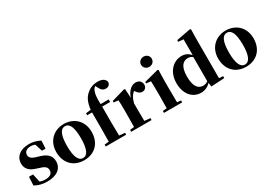

<svg xmlns="http://www.w3.org/2000/svg" viewBox="10 -1744 3726 2667"><g transform="rotate(-30 1873.0 -410.0)"><path d="M238 17C390 17 482 -51 482 -168C482 -250 436 -305 331 -337L272 -355C194 -378 174 -408 174 -444C174 -494 214 -525 276 -525C305 -525 326 -520 347 -510L385 -392H442L449 -518C390 -547 339 -563 272 -563C125 -563 43 -487 43 -382C43 -297 96 -245 186 -218L244 -199C324 -176 343 -146 343 -104C343 -49 301 -22 225 -22C193 -22 168 -27 142 -37L112 -169H48L40 -33C99 0 160 17 238 17Z M830 17C1001 17 1114 -97 1114 -276C1114 -455 988 -563 830 -563C673 -563 547 -453 547 -276C547 -100 658 17 830 17ZM830 -18C759 -18 719 -100 719 -274C719 -449 759 -528 830 -528C902 -528 941 -449 941 -274C941 -100 902 -18 830 -18Z M1250 0H1509V-31L1418 -39C1416 -106 1415 -172 1415 -238V-505H1543V-546H1414C1409 -650 1416 -723 1448 -775C1454 -784 1464 -793 1475 -800L1491 -770C1517 -714 1547 -695 1586 -695C1632 -695 1658 -723 1659 -763C1646 -818 1590 -837 1530 -837C1467 -837 1407 -818 1352 -768C1305 -727 1268 -665 1255 -546L1175 -537V-505H1253V-238C1253 -171 1252 -104 1251 -37L1182 -31V0Z M1821 -321C1840 -395 1865 -439 1907 -472L1914 -463C1940 -426 1964 -403 2002 -403C2052 -403 2074 -438 2076 -484C2066 -544 2027 -563 1979 -563C1920 -563 1852 -511 1821 -411L1813 -553L1800 -562L1582 -499V-475L1655 -467C1658 -419 1659 -387 1659 -321V-238C1659 -182 1658 -96 1657 -38L1590 -31V0H1916V-31L1823 -40L1821 -238Z M2259 -655C2307 -655 2345 -689 2345 -738C2345 -784 2307 -819 2259 -819C2212 -819 2173 -784 2173 -738C2173 -689 2212 -655 2259 -655ZM2179 0H2407V-31L2346 -37C2345 -95 2344 -182 2344 -238V-392L2348 -553L2335 -562L2105 -502V-478L2179 -470C2181 -423 2182 -384 2182 -318V-238L2180 -37L2115 -31V0Z M2868 12 3082 0V-31L3018 -35V-657L3021 -817L3007 -826L2780 -783V-756L2862 -749V-495C2823 -541 2778 -563 2719 -563C2586 -563 2471 -451 2471 -269C2471 -88 2574 17 2705 17C2766 17 2818 -8 2860 -51ZM2856 -81C2832 -62 2806 -54 2778 -54C2701 -54 2644 -112 2644 -275C2644 -443 2707 -494 2783 -494C2807 -494 2832 -487 2856 -468Z M3427 17C3598 17 3711 -97 3711 -276C3711 -455 3585 -563 3427 -563C3270 -563 3144 -453 3144 -276C3144 -100 3255 17 3427 17ZM3427 -18C3356 -18 3316 -100 3316 -274C3316 -449 3356 -528 3427 -528C3499 -528 3538 -449 3538 -274C3538 -100 3499 -18 3427 -18Z"/></g></svg>

Font: Noto Serif CJK SC Black
Style: Regular
Weight: 900
Designer: Ryoko NISHIZUKA 西塚涼子 (kana & ideographs); Frank Grießhammer (Latin, Greek & Cyrillic); Wenlong ZHANG 张文龙 (bopomofo); San
Foundry: Adobe
Version: Version 2.001;hotconv 1.1.0;makeotfexe 2.6.0